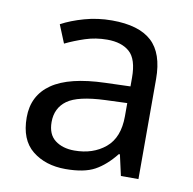

<svg xmlns="http://www.w3.org/2000/svg" viewBox="-67 -613 695 690"><g transform="rotate(10 280.5 -267.5)"><path d="M288 -545Q386 -545 433 -502Q480 -459 480 -365V0H416L399 -76H395Q360 -32 321.5 -11Q283 10 215 10Q142 10 94 -28.5Q46 -67 46 -149Q46 -229 109 -272.5Q172 -316 303 -320L394 -323V-355Q394 -422 365 -448Q336 -474 283 -474Q241 -474 203 -461.5Q165 -449 132 -433L105 -499Q140 -518 188 -531.5Q236 -545 288 -545ZM314 -259Q214 -255 175.5 -227Q137 -199 137 -148Q137 -103 164.5 -82Q192 -61 235 -61Q303 -61 348 -98.5Q393 -136 393 -214V-262Z"/></g></svg>

Font: Noto Sans Imperial Aramaic
Style: Regular
Weight: 400
Designer: Monotype Design Team
Foundry: Monotype Imaging Inc.
Version: Version 2.001; ttfautohint (v1.8.4.7-5d5b)